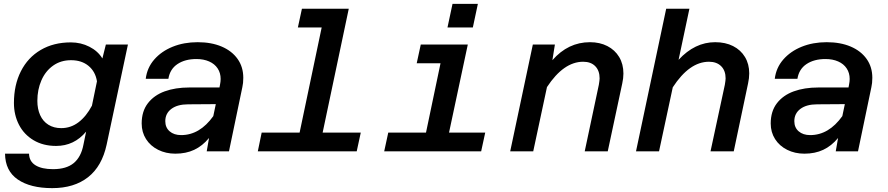

<svg xmlns="http://www.w3.org/2000/svg" viewBox="-20 -782 4590 992"><path d="M527 -552H641L531 -35Q507 77 435 133.5Q363 190 250 190Q137 190 72 145.5Q7 101 6 12H130Q131 52 163.5 72Q196 92 254 92Q323 92 361 60.5Q399 29 411 -34L425 -102Q363 -28 270 -28Q203 -28 153.5 -57.5Q104 -87 78 -137.5Q52 -188 52 -250Q52 -343 88 -414Q124 -485 190.5 -524Q257 -563 346 -563Q398 -563 442 -540.5Q486 -518 509 -480ZM296 -120Q346 -120 386 -150.5Q426 -181 455 -236L481 -362Q473 -412 437.5 -441.5Q402 -471 347 -471Q294 -471 254.5 -443Q215 -415 194 -367Q173 -319 173 -261Q173 -219 187.5 -187Q202 -155 230 -137.5Q258 -120 296 -120Z M1060 -69Q1026 -28 983.5 -8Q941 12 886 12Q837 12 797 -8Q757 -28 734.5 -63.5Q712 -99 712 -144Q712 -207 744 -248.5Q776 -290 831 -310Q886 -330 958 -330H1114L1117 -346Q1120 -361 1120 -374Q1120 -405 1104.5 -428.5Q1089 -452 1060.5 -464.5Q1032 -477 995 -477Q936 -477 897 -451Q858 -425 850 -375H733Q740 -432 777 -474.5Q814 -517 872 -540.5Q930 -564 1001 -564Q1072 -564 1125 -541.5Q1178 -519 1207.5 -477.5Q1237 -436 1237 -380Q1237 -352 1232 -331L1163 0H1048ZM916 -84Q1012 -84 1082 -182L1095 -244L952 -243Q897 -243 865.5 -219.5Q834 -196 834 -156Q834 -123 856.5 -103.5Q879 -84 916 -84Z M1332 -97H1528L1642 -640H1519L1540 -737H1782L1647 -97H1844L1823 0H1312Z M1986 -97H2181L2256 -455H2133L2154 -552H2397L2300 -97H2487L2466 0H1965ZM2318 -762H2449L2423 -640H2292Z M3078 -377Q3078 -417 3055.5 -440Q3033 -463 2993 -463Q2892 -463 2806 -332L2735 0H2616L2733 -552H2847L2834 -471Q2915 -564 3028 -564Q3079 -564 3118 -544Q3157 -524 3179 -487.5Q3201 -451 3201 -402Q3201 -378 3195 -351L3120 0H3001L3074 -344Q3078 -368 3078 -377Z M3729 -377Q3729 -417 3706 -440Q3683 -463 3643 -463Q3542 -463 3456 -331L3385 0H3266L3422 -737H3542L3486 -473Q3570 -564 3675 -564Q3728 -564 3767.5 -544Q3807 -524 3829 -487.5Q3851 -451 3851 -403Q3851 -378 3845 -351L3771 0H3651L3725 -344Q3729 -368 3729 -377Z M4310 -69Q4276 -28 4233.5 -8Q4191 12 4136 12Q4087 12 4047 -8Q4007 -28 3984.5 -63.5Q3962 -99 3962 -144Q3962 -207 3994 -248.5Q4026 -290 4081 -310Q4136 -330 4208 -330H4364L4367 -346Q4370 -361 4370 -374Q4370 -405 4354.5 -428.5Q4339 -452 4310.5 -464.5Q4282 -477 4245 -477Q4186 -477 4147 -451Q4108 -425 4100 -375H3983Q3990 -432 4027 -474.5Q4064 -517 4122 -540.5Q4180 -564 4251 -564Q4322 -564 4375 -541.5Q4428 -519 4457.5 -477.5Q4487 -436 4487 -380Q4487 -352 4482 -331L4413 0H4298ZM4166 -84Q4262 -84 4332 -182L4345 -244L4202 -243Q4147 -243 4115.5 -219.5Q4084 -196 4084 -156Q4084 -123 4106.5 -103.5Q4129 -84 4166 -84Z"/></svg>

Font: Azeret Mono Medium
Style: Italic
Weight: 500
Italic angle: -12°
Designer: Martin Vácha
Foundry: Displaay
Version: Version 1.000; Glyphs 3.0.3, build 3074